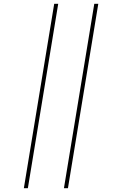

<svg xmlns="http://www.w3.org/2000/svg" viewBox="-20 -843 640 1006"><path d="M315 143 474 -823H495L336 143ZM105 143 264 -823H285L126 143Z"/></svg>

Font: Iosevka Curly ThExObl
Style: Regular
Weight: 100
Width: 7
Italic angle: -9°
Monospace: yes
Designer: Belleve Invis
Foundry: Belleve Invis
Version: Version 11.1.0; ttfautohint (v1.8.3)